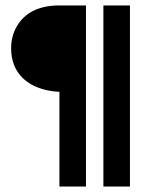

<svg xmlns="http://www.w3.org/2000/svg" viewBox="-20 -679 562 699"><path d="M293 0V-659.2H191.4Q83 -657.2 40 -581.1Q20.5 -545.9 20.5 -503.9Q20.5 -414.1 94.7 -371.1Q137.7 -347.7 196.3 -344.7V0ZM453.1 0V-659.2H356.4V0Z"/></svg>

Font: Yaldevi Colombo SemiBold
Style: Regular
Weight: 600
Designer: Sol Matas, Denzil Rajitha, Kosala Senevirathne and Pathum Egodawatta
Foundry: Mooniak
Version: Version 1.020 ; ttfautohint (v1.6)